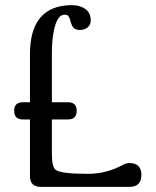

<svg xmlns="http://www.w3.org/2000/svg" viewBox="-20 -728 606 748"><path d="M483.9 -92.8Q530.8 -92.8 530.8 -46.4Q530.8 0 483.9 0H139.2Q96.7 0 96.7 -42V-262.7H68.8Q35.2 -262.7 35.2 -296.4Q35.2 -329.6 68.8 -329.6H96.7V-516.6Q96.7 -708 261.2 -708Q291.5 -708 312.5 -692.9Q333.5 -677.7 333.5 -648.9Q333.5 -632.3 322.3 -622.1Q310.5 -611.3 290.5 -611.3Q275.4 -611.3 267.6 -618.7Q260.3 -625.5 254.9 -644Q252.4 -654.8 250 -659.2Q246.1 -667 243.2 -668.5Q236.8 -670.9 231.4 -670.9Q203.1 -670.9 189.9 -609.4Q182.6 -574.2 182.1 -525.4V-329.6H245.1Q278.8 -329.6 278.8 -296.4Q278.8 -262.7 245.1 -262.7H182.1V-126Q182.1 -76.2 198.2 -65.4Q220.2 -50.8 321.8 -50.8Q361.8 -50.8 398.4 -61Q425.3 -67.9 465.3 -88.9Q474.1 -92.8 483.9 -92.8Z"/></svg>

Font: inglobal
Style: Regular
Weight: 400
Designer: Andrey Kochetov, Denis Davydov, Evgeny Yurtaev
Foundry: inglobal
Version: Version 1.00 September 25, 2014, initial release